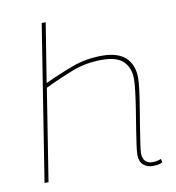

<svg xmlns="http://www.w3.org/2000/svg" viewBox="-83 -815 826 899"><g transform="rotate(-10 329.5 -365.0)"><path d="M527 -58Q527 -33 539.5 -20.5Q552 -8 573 -8Q595 -8 614 -16L618 1Q606 7 594 8.5Q582 10 573 10Q544 10 526.5 -6Q509 -22 509 -55Q509 -69 513.5 -102.5Q518 -136 525 -178.5Q532 -221 539 -265.5Q546 -310 550.5 -347.5Q555 -385 555 -408Q555 -459 524.5 -490Q494 -521 422 -521Q347 -521 283 -496.5Q219 -472 146 -437L77 0H58L175 -740H194L149 -459Q218 -491 284 -515.5Q350 -540 426 -540Q502 -540 538.5 -505Q575 -470 575 -408Q575 -389 570.5 -352.5Q566 -316 558.5 -271Q551 -226 544 -182.5Q537 -139 532 -105Q527 -71 527 -58Z"/></g></svg>

Font: Georama Extended Thin
Style: Italic
Weight: 100
Width: 7
Italic angle: -9°
Designer: Jean-Baptiste Levee
Foundry: Production Type
Version: Version 1.000